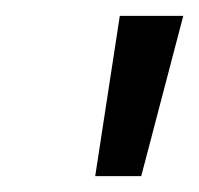

<svg xmlns="http://www.w3.org/2000/svg" viewBox="-20 -775 251 242"><path d="M100 -553 131 -755H211L158 -553Z"/></svg>

Font: DM Sans 17pt
Style: Italic
Weight: 400
Italic angle: -10°
Version: Version 4.004;gftools[0.9.30]